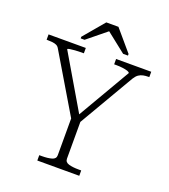

<svg xmlns="http://www.w3.org/2000/svg" viewBox="-158 -1002 978 1114"><g transform="rotate(20 331.0 -445.0)"><path d="M304 -314 315 -278 93 -651Q86 -664 75 -669Q64 -674 49.5 -675.5Q35 -677 19 -677H14V-710H244V-677H227Q209 -677 190 -675.5Q171 -674 158 -672Q145 -670 145 -666L352 -314L324 -308L528 -658Q527 -664 515 -668Q503 -672 484.5 -674.5Q466 -677 446 -677H431V-710H648V-677H643Q626 -677 611 -674Q596 -671 583.5 -662.5Q571 -654 559 -635L350 -277L361 -314V-69Q361 -47 385 -40Q409 -33 446 -33H462V0H203V-33H219Q256 -33 280 -40Q304 -47 304 -69ZM380 -890H305L197 -762V-752H221L355 -861H321L459 -752H489V-762Z"/></g></svg>

Font: Roboto Serif 36pt ExtraLight
Style: Regular
Weight: 250
Designer: Greg Gazdowicz
Foundry: Commercial Type
Version: Version 1.008